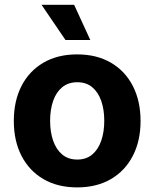

<svg xmlns="http://www.w3.org/2000/svg" viewBox="-20 -783 654 813"><path d="M306.6 10.5Q223.8 10.5 163.6 -24.8Q103.4 -60.1 70.9 -123.4Q38.5 -186.7 38.5 -270.7Q38.5 -355.3 70.9 -418.7Q103.4 -482.1 163.6 -517.4Q223.8 -552.7 306.6 -552.7Q389.6 -552.7 449.9 -517.4Q510.1 -482.1 542.6 -418.7Q575.2 -355.3 575.2 -270.7Q575.2 -186.7 542.6 -123.4Q510.1 -60.1 449.9 -24.8Q389.6 10.5 306.6 10.5ZM307.2 -107.4Q345.1 -107.4 370.4 -128.6Q395.7 -149.8 408.6 -187Q421.5 -224.1 421.5 -271.3Q421.5 -319.1 408.6 -356Q395.7 -392.8 370.4 -413.8Q345.1 -434.8 307.2 -434.8Q269.2 -434.8 243.6 -413.8Q218 -392.8 205.1 -356Q192.2 -319.1 192.2 -271.3Q192.2 -224.1 205.1 -187Q218 -149.8 243.6 -128.6Q269.2 -107.4 307.2 -107.4ZM257.2 -613.7 155.9 -762.7H293.9L362.3 -613.7Z"/></svg>

Font: Inter V
Style: 
Weight: 400
Designer: Rasmus Andersson
Foundry: rsms
Version: Version 4.000;git-a3f224843